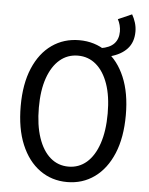

<svg xmlns="http://www.w3.org/2000/svg" viewBox="-56 -859 713 917"><g transform="rotate(5 300.0 -400.5)"><path d="M452 -604 404 -639Q448 -646 468.5 -668Q489 -690 489 -726Q489 -741 485 -756.5Q481 -772 474 -784L540 -813Q550 -796 556.5 -775Q563 -754 563 -732Q563 -681 534 -649.5Q505 -618 452 -604ZM300 12Q226 12 169 -29Q112 -70 80 -146.5Q48 -223 48 -331Q48 -437 80 -512.5Q112 -588 169 -628Q226 -668 300 -668Q374 -668 431 -628Q488 -588 520 -512.5Q552 -437 552 -331Q552 -223 520 -146.5Q488 -70 431 -29Q374 12 300 12ZM300 -62Q350 -62 387 -94Q424 -126 444.5 -186.5Q465 -247 465 -331Q465 -414 444.5 -472.5Q424 -531 387 -562.5Q350 -594 300 -594Q250 -594 213 -562.5Q176 -531 155.5 -472.5Q135 -414 135 -331Q135 -247 155.5 -186.5Q176 -126 213 -94Q250 -62 300 -62Z"/></g></svg>

Font: Source Code Variable
Style: Regular
Weight: 400
Monospace: yes
Designer: Paul D. Hunt, Teo Tuominen
Foundry: Adobe Systems Incorporated
Version: Version 1.010;hotconv 1.0.106;makeotfexe 2.5.65593